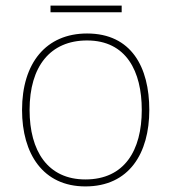

<svg xmlns="http://www.w3.org/2000/svg" viewBox="-20 -658 615 688"><path d="M416 -638H161V-614H416ZM515 -264C515 -417 451 -538 292 -538C145 -538 59 -432 59 -264C59 -107 134 10 286 10C443 10 515 -109 515 -264ZM86 -264C86 -420 160 -513 292 -513C433 -513 488 -402 488 -264C488 -119 426 -15 286 -15C151 -15 86 -117 86 -264Z"/></svg>

Font: Noto Sans Gujarati UI Thin
Style: Regular
Weight: 100
Designer: Jelle Bosma - Monotype Design Team, Universal Thirst
Foundry: Monotype Imaging Inc.
Version: Version 2.106